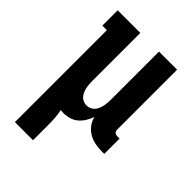

<svg xmlns="http://www.w3.org/2000/svg" viewBox="-215 -627 930 930"><g transform="rotate(45 250.0 -162.5)"><path d="M62 205V-425H31V-530H186V-200Q186 -189 187 -177.5Q188 -166 190.5 -155Q193 -144 197.5 -133.5Q202 -123 209.5 -114.5Q217 -106 228 -101.5Q239 -97 250 -97Q261 -97 272 -101.5Q283 -106 290.5 -114.5Q298 -123 302.5 -133.5Q307 -144 309.5 -155Q312 -166 313 -177.5Q314 -189 314 -200V-530H438V-119Q438 -114 439.5 -110Q441 -106 444 -103Q447 -100 451.5 -98.5Q456 -97 460 -97H477V8H460Q437 8 414 3.5Q391 -1 371 -12.5Q351 -24 336.5 -43Q322 -62 317 -85Q310 -66 299.5 -48.5Q289 -31 273.5 -17.5Q258 -4 238 2Q218 8 198 8Q193 8 188 7.5Q183 7 178 7Q183 30 184.5 54Q186 78 186 102V205Z"/></g></svg>

Font: Iosevka Slab Extrabold
Style: Regular
Weight: 800
Monospace: yes
Designer: Belleve Invis
Foundry: Belleve Invis
Version: Version 11.1.1; ttfautohint (v1.8.3)